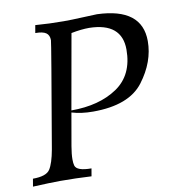

<svg xmlns="http://www.w3.org/2000/svg" viewBox="-86 -766 789 839"><g transform="rotate(-10 309.0 -346.5)"><path d="M216.3 -298.8Q340.3 -298.8 419.9 -352.5Q499.5 -406.2 499.5 -519Q499.5 -637.7 355.5 -640.6Q319.8 -640.6 275.4 -631.8ZM252.9 0Q184.6 -3.9 115.2 -3.9Q74.7 -3.9 -6.8 0L-1 -34.2Q58.6 -34.2 75.2 -60.1Q91.8 -85.9 102.5 -145Q181.6 -605.5 181.6 -616.7Q181.6 -639.2 167.2 -649.2Q152.8 -659.2 119.6 -659.2L125.5 -693.4Q189 -688.5 251.5 -688.5Q286.6 -688.5 335.9 -690.9Q385.3 -693.4 399.4 -693.4Q597.7 -686.5 597.7 -539.6Q597.7 -447.8 533.4 -362.5Q469.2 -277.3 309.1 -277.3Q256.3 -277.3 214.8 -290L189.5 -145Q183.6 -110.4 183.6 -86.9Q183.6 -70.8 186.5 -60.1Q193.4 -34.2 258.8 -34.2Z"/></g></svg>

Font: Kelvinch
Style: Italic
Weight: 400
Italic angle: -10°
Designer: Paul James Miller
Foundry: High-Logic / Made with FontCreator
Version: Version 3.40;July 22, 2017;FontCreator 11.0.0.2388 64-bit